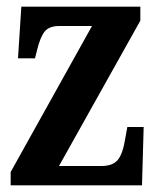

<svg xmlns="http://www.w3.org/2000/svg" viewBox="-20 -556 472 576"><path d="M12 0V-40L256 -478H158Q128 -478 114.5 -462Q101 -446 91 -405L85 -381H34L44 -536H401V-494L157 -58H284Q319 -58 334 -77Q349 -96 356 -142L362 -175H411L406 0Z"/></svg>

Font: Noto Serif Thai ExtraCondensed
Style: Bold
Weight: 700
Width: 2
Designer: Monotype Design Team
Foundry: Monotype Imaging Inc.
Version: Version 2.002; ttfautohint (v1.8.4.7-5d5b)